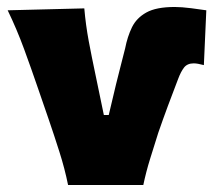

<svg xmlns="http://www.w3.org/2000/svg" viewBox="-20 -530 617 550"><path d="M175 0Q165.5 -47 150.2 -95Q135 -143 119 -189.5L88.5 -278Q69.5 -333.5 49 -389.5Q28.5 -445.5 2 -500.5L221.5 -506Q225.5 -459 234.2 -412.2Q243 -365.5 253 -318.5L277.5 -200.5H291.5L312.5 -289Q319 -314.5 325.5 -340.5Q332 -366.5 338.5 -391.5Q345 -425 358 -451.8Q371 -478.5 399.2 -494.2Q427.5 -510 480.5 -510Q500 -510 527.5 -506.5Q555 -503 571 -500.5L564 -343.5Q545.5 -348.5 535 -348.5Q516.5 -348.5 507.2 -336.5Q498 -324.5 490.5 -304.5Q475.5 -265.5 461.2 -227.2Q447 -189 433.5 -150Q421.5 -112 410 -75Q398.5 -38 390.5 0Z"/></svg>

Font: Commissioner Flair ExtraBold
Style: Regular
Weight: 800
Designer: Kostas Bartsokas
Foundry: Kostas Bartsokas
Version: Version 1.000; ttfautohint (v1.8.3)